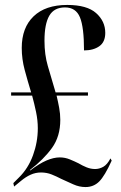

<svg xmlns="http://www.w3.org/2000/svg" viewBox="-20 -744 490 777"><path d="M326 13Q301 13 276.5 2Q252 -9 228 -20Q209 -30 189 -38Q169 -46 146 -46Q124 -46 104 -37Q84 -28 65 -12L37 11L34 -3L56 -25Q94 -62 113.5 -115.5Q133 -169 133 -225Q133 -257 126 -290.5Q119 -324 110 -357H25V-370H106Q92 -416 80 -460.5Q68 -505 68 -550Q68 -632 116 -678Q164 -724 252 -724Q332 -724 369 -691Q406 -658 406 -611Q406 -574 382 -557Q358 -540 320 -540Q320 -634 303.5 -674Q287 -714 243 -714Q199 -714 179.5 -680.5Q160 -647 160 -579Q160 -523 173.5 -477Q187 -431 205 -370H336V-357H209Q215 -332 219.5 -307.5Q224 -283 224 -259Q224 -192 190.5 -145.5Q157 -99 101 -56L102 -54Q139 -82 168 -94.5Q197 -107 222 -107Q243 -107 262.5 -99Q282 -91 298 -83Q313 -74 330 -67Q347 -60 365 -60Q382 -60 398 -69Q414 -78 427 -103L432 -94Q404 -32 381.5 -9.5Q359 13 326 13Z"/></svg>

Font: Noto Serif Display ExtraCondensed SemiBold
Style: Regular
Weight: 600
Width: 2
Designer: Monotype Design Team
Foundry: Monotype Imaging Inc.
Version: Version 2.009